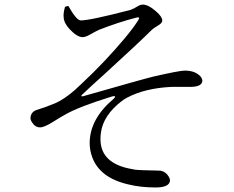

<svg xmlns="http://www.w3.org/2000/svg" viewBox="-20 -784 1040 852"><path d="M268.6 -753.9 283.2 -757.8Q318.4 -695.3 336.9 -693.4Q376 -692.4 559.6 -740.2Q571.3 -744.1 597.7 -759.8Q606.4 -763.7 613.3 -763.7Q638.7 -763.7 673.8 -732.4Q699.2 -710 700.2 -693.4Q700.2 -681.6 681.6 -670.9Q661.1 -659.2 650.4 -648.4Q598.6 -596.7 440.4 -452.1Q386.7 -404.3 343.8 -363.3Q338.9 -358.4 343.8 -356.4Q345.7 -356.4 346.7 -356.4Q620.1 -434.6 661.1 -444.3Q776.4 -470.7 799.8 -470.7Q846.7 -470.7 870.1 -444.3Q877.9 -434.6 877.9 -424.8Q876 -399.4 827.1 -398.4H740.2Q623 -392.6 543.9 -350.6Q529.3 -342.8 519.5 -335Q437.5 -271.5 427.7 -194.3Q425.8 -179.7 425.8 -165Q426.8 -56.6 568.4 -33.2Q573.2 -32.2 578.1 -31.2Q599.6 -28.3 672.9 -27.3Q685.5 -27.3 693.4 -26.4Q716.8 -21.5 729.5 1Q734.4 9.8 734.4 16.6Q732.4 47.9 670.9 47.9Q603.5 47.9 548.8 34.2Q421.9 4.9 388.7 -87.9Q377.9 -117.2 377.9 -150.4Q378.9 -256.8 484.4 -345.7Q496.1 -356.4 486.3 -357.4Q482.4 -357.4 478.5 -356.4Q333 -311.5 272.5 -277.3Q249 -264.6 216.8 -244.1Q176.8 -218.8 158.2 -218.8Q135.7 -218.8 122.1 -241.2Q115.2 -251 115.2 -260.7Q117.2 -286.1 139.6 -294.9Q191.4 -311.5 225.6 -326.2Q278.3 -349.6 342.8 -413.1Q446.3 -509.8 536.1 -617.2Q577.1 -667 593.8 -695.3Q600.6 -706.1 594.7 -707Q590.8 -707 585.9 -706.1Q505.9 -685.5 420.9 -652.3Q403.3 -644.5 381.8 -631.8Q359.4 -619.1 346.7 -619.1Q323.2 -619.1 291 -652.3Q264.6 -679.7 262.7 -705.1Q259.8 -723.6 268.6 -753.9Z"/></svg>

Font: GenYoMin JP Regular
Style: Regular
Weight: 400
Version: Version 1.001;PS 1;hotconv 16.6.51;makeotf.lib2.5.65220 DEVE